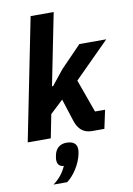

<svg xmlns="http://www.w3.org/2000/svg" viewBox="-107 -806 797 1147"><g transform="rotate(-10 291.5 -232.5)"><path d="M241 42C202 42 175 64 167 104C164 119 163 126 163 131C163 155 172 174 202 176C184 216 161 246 122 275H205C248 243 289 180 301 120C304 105 304 101 304 93C304 60 283 42 241 42ZM14 0H154L182 -142L261 -216L305 -79C322 -26 355 0 404 0H479L503 -112H442L370 -312L583 -525H420L294 -395L222 -305H215L302 -740H162Z"/></g></svg>

Font: LVC Sans
Style: Bold Italic
Weight: 700
Italic angle: -11.31°
Designer: Mike Abbink, Paul van der Laan, Pieter van Rosmalen
Foundry: Bold Monday
Version: Version 3.0